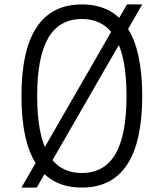

<svg xmlns="http://www.w3.org/2000/svg" viewBox="-20 -834 740 868"><path d="M554 -814H623L146 14H77ZM350 14Q214 14 145.5 -89.5Q77 -193 77 -400Q77 -607 145.5 -710.5Q214 -814 350 -814Q486 -814 554.5 -710.5Q623 -607 623 -400Q623 -193 554.5 -89.5Q486 14 350 14ZM350 -52Q452 -52 502 -138Q552 -224 552 -400Q552 -576 502 -662Q452 -748 350 -748Q248 -748 198 -662Q148 -576 148 -400Q148 -224 198 -138Q248 -52 350 -52Z"/></svg>

Font: Martian Mono SemiExpanded ExtraLight
Style: Regular
Weight: 250
Monospace: yes
Version: Version 0.930